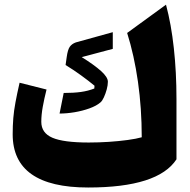

<svg xmlns="http://www.w3.org/2000/svg" viewBox="-20 -812 832 842"><path d="M753.9 -113.3Q673.3 10.3 366.7 10.3Q35.6 10.3 35.6 -223.1Q35.6 -260.7 38.3 -293.7Q41 -326.7 47.9 -363.5Q54.7 -400.4 65.9 -449.2L184.1 -419.4Q173.8 -378.9 167.5 -343.5Q161.1 -308.1 161.1 -277.8Q161.1 -229 209.7 -208Q258.3 -187 369.1 -187Q413.1 -187 457.3 -189.9Q501.5 -192.9 539.3 -198Q577.1 -203.1 601.6 -210Q601.6 -336.9 585 -453.4Q568.4 -569.8 537.6 -667.5L708 -791.5Q731 -705.6 742.4 -600.3Q753.9 -495.1 753.9 -377.4ZM474.6 -670.9V-597.7L338.4 -561.5Q392.6 -527.8 422.9 -500.7Q453.1 -473.6 453.1 -453.6Q453.1 -438.5 448 -419.7Q442.9 -400.9 435.5 -385Q428.2 -369.1 420.4 -362.8Q402.8 -347.7 372.3 -336.7Q341.8 -325.7 306.9 -319.8Q272 -314 241.2 -314L259.3 -404.3Q303.2 -404.3 334.7 -408.7Q366.2 -413.1 393.6 -423.8L394.5 -436Q370.1 -456.5 335.7 -481.4Q301.3 -506.3 267.6 -526.9L272.5 -561.5Q276.9 -593.8 285.9 -606.7Q294.9 -619.6 312.5 -626Z"/></svg>

Font: Pinar DS1 ExtraBold
Style: Regular
Weight: 800
Designer: Amin Abedi
Version: Version 3.000